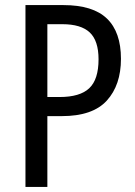

<svg xmlns="http://www.w3.org/2000/svg" viewBox="-20 -734 532 754"><path d="M229 -714Q345 -714 400 -661Q455 -608 455 -503Q455 -400 399.5 -339Q344 -278 223 -278H166V0H80V-714ZM225 -639H166V-353H214Q294 -353 330.5 -387.5Q367 -422 367 -501Q367 -574 332.5 -606.5Q298 -639 225 -639Z"/></svg>

Font: Noto Sans Devanagari Condensed
Style: Regular
Weight: 400
Width: 3
Designer: Jelle Bosma - Monotype Design Team
Foundry: Monotype Imaging Inc.
Version: Version 2.004; ttfautohint (v1.8.4.7-5d5b)